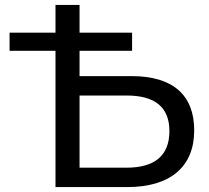

<svg xmlns="http://www.w3.org/2000/svg" viewBox="-20 -762 851 782"><path d="M19 -629V-555H206V0H498C674 0 771 -83 771 -231C771 -376 683 -452 516 -452H304V-555H518V-629H304V-742H206V-629ZM495 -373C612 -373 670 -325 670 -228C670 -129 611 -79 495 -79H304V-373Z"/></svg>

Font: Malon Grotesk Med
Style: Regular
Weight: 500
Designer: Julieta Ulanovsky
Foundry: Julieta Ulanovsky
Version: Version 7.200